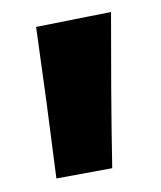

<svg xmlns="http://www.w3.org/2000/svg" viewBox="-53 -244 382 455"><g transform="rotate(-10 138.0 -17.0)"><path d="M47.5 166Q52 74.5 55.8 -15.8Q59.5 -106 62.5 -196L243.5 -200Q227.5 -110 212 -18.8Q196.5 72.5 182 165Z"/></g></svg>

Font: Heraclito ExtraBold
Style: Regular
Weight: 800
Designer: Kostas Bartsokas (font) & Cristiano Sobral (main changes)
Foundry: Kostas Bartsokas (font) & Cristiano Sobral (main changes)
Version: Version 1.00;July 8, 2020;FontCreator 13.0.0.2655 64-bit